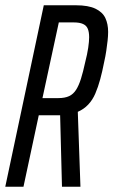

<svg xmlns="http://www.w3.org/2000/svg" viewBox="-21 -708 430 728"><path d="M-1 0 145 -688H267Q314 -688 341 -675Q368 -662 378.5 -639.5Q389 -617 389 -587Q389 -572 387 -554Q385 -536 382 -515.5Q379 -495 374 -473Q367 -437 359 -407.5Q351 -378 340.5 -353.5Q330 -329 313.5 -311.5Q297 -294 274 -284L284 0H214L207 -271Q206 -271 203.5 -271Q201 -271 199 -271H126L68 0ZM140 -336H200Q225 -336 241 -343.5Q257 -351 267.5 -367.5Q278 -384 286 -409.5Q294 -435 302 -472Q310 -503 313.5 -527Q317 -551 317 -567Q317 -586 312 -598.5Q307 -611 294 -617Q281 -623 259 -623H202Z"/></svg>

Font: Saira UltraCondensed Medium
Style: Italic
Weight: 500
Width: 1
Italic angle: -12°
Designer: Hector Gatti with collaboration of the Omnibus-Type team
Foundry: Omnibus-Type
Version: Version 1.101